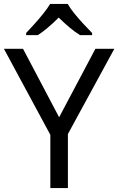

<svg xmlns="http://www.w3.org/2000/svg" viewBox="-20 -964 606 984"><path d="M283 -363 469 -714H566L328 -277V0H238V-273L0 -714H98ZM327 -944Q339 -922 361.5 -894.5Q384 -867 408.5 -840.5Q433 -814 452 -795V-784H390Q364 -800 336 -823.5Q308 -847 281 -874Q254 -847 227 -824Q200 -801 174 -784H114V-795Q133 -815 156.5 -841Q180 -867 202 -894.5Q224 -922 237 -944Z"/></svg>

Font: Noto Sans Khmer UI
Style: Regular
Weight: 400
Designer: Danh Hong and the Monotype Design Team
Foundry: Monotype Imaging Inc.
Version: Version 2.002